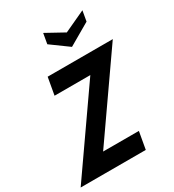

<svg xmlns="http://www.w3.org/2000/svg" viewBox="-261 -1072 1080 1195"><g transform="rotate(-30 278.5 -475.0)"><path d="M596 -700 194 -124H451L429 0H-39L363 -576H106L128 -700ZM509 -876 352 -785 227 -876 240 -950 369 -879 522 -950Z"/></g></svg>

Font: Cabin
Style: Bold Italic
Weight: 700
Designer: Pablo Impallari
Foundry: Pablo Impallari. www.impallari.com Igino Marini. www.ikern.com
Version: Version 1.005